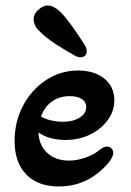

<svg xmlns="http://www.w3.org/2000/svg" viewBox="-20 -664 474 697"><path d="M272 -456Q263 -456 252 -462Q216 -482 182 -504Q148 -526 123 -551Q112 -561 107 -572.5Q102 -584 102 -593Q102 -614 119.5 -629Q137 -644 153 -644Q174 -644 199 -621Q222 -597 244.5 -565Q267 -533 288 -500Q295 -488 295 -478Q295 -468 288.5 -462Q282 -456 272 -456ZM194 13Q118 13 75.5 -30.5Q33 -74 33 -152Q33 -223 64 -281Q95 -339 147.5 -373.5Q200 -408 263 -408Q323 -408 359 -378.5Q395 -349 395 -300Q395 -261 371 -228Q347 -195 307 -175.5Q267 -156 218 -156Q158 -156 120 -183Q121 -137 151.5 -109Q182 -81 230 -81Q259 -81 289.5 -91.5Q320 -102 342 -120Q356 -132 368 -132Q378 -132 384.5 -125.5Q391 -119 391 -109Q391 -87 353 -51Q286 13 194 13ZM209 -222Q245 -222 269 -237Q293 -252 293 -275Q293 -294 277 -304.5Q261 -315 233 -315Q196 -315 168.5 -295.5Q141 -276 129 -241Q143 -232 165 -227Q187 -222 209 -222Z"/></svg>

Font: Akaya Telivigala
Style: Regular
Weight: 400
Designer: Vaishnavi Murthy Yerkadithaya, Juan Luis Blanco Aristondo
Version: Version 1.002; ttfautohint (v1.8.3)